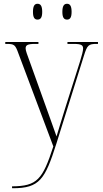

<svg xmlns="http://www.w3.org/2000/svg" viewBox="-20 -759 544 1019"><path d="M336 -655C351 -655 360 -665 360 -696C360 -728 351 -739 336 -739C320 -739 311 -728 311 -696C311 -665 320 -655 336 -655ZM179 -655C195 -655 204 -665 204 -696C204 -728 195 -739 179 -739C164 -739 155 -728 155 -696C155 -665 164 -655 179 -655ZM44 230V240H48C190 240 219 193 279 4L425 -462C443 -520 449 -526 495 -526H500V-536H338V-526H371C414 -526 421 -518 421 -501C421 -488 414 -464 405 -434L327 -188C309 -129 292 -76 280 -35C265 -80 238 -151 210 -231L140 -426C124 -470 116 -490 116 -502C116 -519 125 -526 168 -526H184V-536H8V-526H13C57 -526 61 -522 79 -472L263 18C206 194 177 229 44 230Z"/></svg>

Font: Noto Serif Display SemiCondensed ExtraLight
Style: Regular
Weight: 200
Width: 4
Designer: Monotype Design Team
Foundry: Monotype Imaging Inc.
Version: Version 2.009